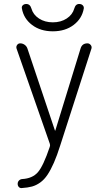

<svg xmlns="http://www.w3.org/2000/svg" viewBox="-20 -952 540 981"><path d="M359.4 -908.2Q366.2 -932.6 385.7 -931.6Q395.5 -931.6 402.3 -925.3Q409.2 -918.9 408.2 -909.2Q399.4 -857.4 356.4 -824.7Q313.5 -792 250 -792Q186.5 -792 143.6 -824.7Q100.6 -857.4 91.8 -909.2Q89.8 -918.9 96.7 -925.3Q103.5 -931.6 114.3 -931.6Q133.8 -931.6 140.6 -908.2Q149.4 -877 179.2 -857.4Q209 -837.9 250 -837.9Q291 -837.9 320.8 -857.4Q350.6 -877 359.4 -908.2ZM234.4 -217.8 64.5 -704.1Q61.5 -713.9 67.4 -722.2Q73.2 -730.5 83 -730.5Q95.7 -730.5 106 -723.1Q116.2 -715.8 120.1 -704.1L260.7 -285.2Q260.7 -284.2 261.7 -284.2Q262.7 -284.2 262.7 -285.2L391.6 -704.1Q399.4 -730.5 426.8 -730.5Q436.5 -730.5 443.4 -722.2Q450.2 -713.9 447.3 -704.1L288.1 -210Q271.5 -157.2 255.4 -120.6Q239.3 -84 222.7 -59.1Q206.1 -34.2 185.5 -19.5Q165 -4.9 143.6 1Q122.1 6.8 91.8 8.8Q82 9.8 76.2 3.4Q70.3 -2.9 70.3 -12.7Q70.3 -22.5 76.7 -29.3Q83 -36.1 92.8 -37.1Q145.5 -40 173.3 -71.8Q201.2 -103.5 234.4 -202.1Q237.3 -210 234.4 -217.8Z"/></svg>

Font: Rounded-X Mgen+ 2m light
Style: Regular
Weight: 200
Designer: [Source Han Sans]
Ryoko NISHIZUKA  (kana & ideographs); Paul D. Hunt (Latin, Greek & Cyrillic); Wenlong ZHANG  (bopomofo
Version: Version 1.059.20150602